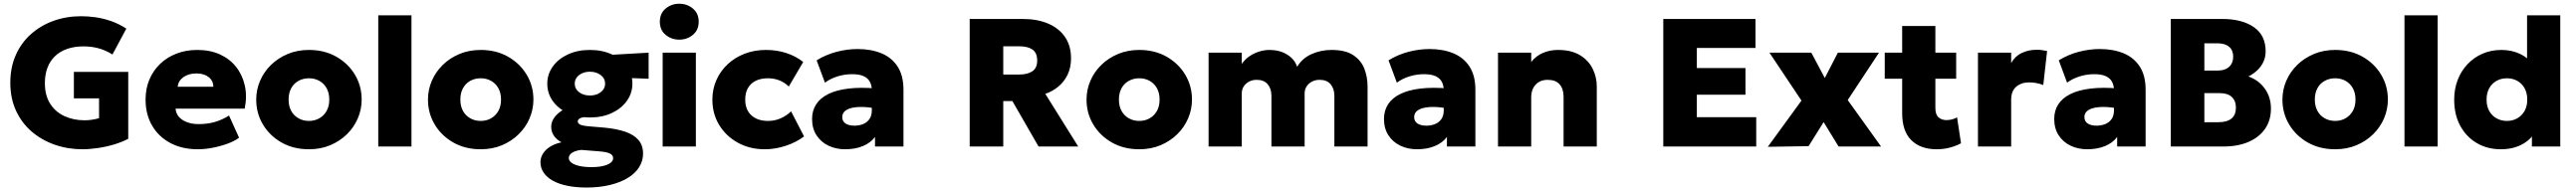

<svg xmlns="http://www.w3.org/2000/svg" viewBox="-20 -804 14120 1048"><path d="M432 15Q351.5 15 280 -10Q208.5 -35 153.8 -82Q99 -129 67.8 -196.8Q36.5 -264.5 36.5 -350Q36.5 -434.5 66.5 -502Q96.5 -569.5 150 -617Q203.5 -664.5 273.8 -689.8Q344 -715 424.5 -715Q461 -715 502 -709.5Q543 -704 586.5 -689.2Q630 -674.5 672.5 -647L596.5 -505Q561 -527.5 522 -538.5Q483 -549.5 437.5 -549.5Q388 -549.5 348.5 -535.8Q309 -522 281.8 -496Q254.5 -470 240.2 -432.5Q226 -395 226 -348.5Q226 -280 255.2 -234.5Q284.5 -189 334 -166.5Q383.5 -144 443.5 -144Q464.5 -144 485 -147.2Q505.5 -150.5 523 -155.5V-264.5H385V-409.5H683V-42.5Q650.5 -25 606.8 -11.8Q563 1.5 517 8.2Q471 15 432 15Z M1064.5 15Q978.5 15 914 -19.2Q849.5 -53.5 813.8 -114.8Q778 -176 778 -258Q778 -318 799 -367.8Q820 -417.5 858 -453.8Q896 -490 947.8 -510Q999.5 -530 1061.5 -530Q1131 -530 1184.8 -505.8Q1238.5 -481.5 1273.5 -437.8Q1308.5 -394 1321.8 -335.5Q1335 -277 1321.5 -208H942.5Q944 -182.5 960.2 -163.5Q976.5 -144.5 1004.5 -133.8Q1032.5 -123 1069 -123Q1115.5 -123 1156 -134.2Q1196.5 -145.5 1235.5 -170L1290.5 -48.5Q1267 -30.5 1228.8 -16.2Q1190.5 -2 1147 6.5Q1103.5 15 1064.5 15ZM954 -328H1149.5Q1149 -361 1123.8 -381Q1098.5 -401 1056.5 -401Q1014 -401 985.8 -381Q957.5 -361 954 -328Z M1673.5 15Q1588.5 15 1523.2 -22.2Q1458 -59.5 1421.2 -121.2Q1384.5 -183 1384.5 -257.5Q1384.5 -311.5 1405.5 -360.5Q1426.5 -409.5 1465.2 -447.5Q1504 -485.5 1557 -507.8Q1610 -530 1673.5 -530Q1758.5 -530 1823.8 -492.8Q1889 -455.5 1925.8 -393.8Q1962.5 -332 1962.5 -257.5Q1962.5 -204 1941.5 -154.8Q1920.5 -105.5 1881.8 -67.5Q1843 -29.5 1790.2 -7.2Q1737.5 15 1673.5 15ZM1673.5 -140.5Q1705 -140.5 1730.2 -154.8Q1755.5 -169 1770.2 -195.2Q1785 -221.5 1785 -257.5Q1785 -293.5 1770.5 -319.8Q1756 -346 1730.8 -360.2Q1705.5 -374.5 1673.5 -374.5Q1641.5 -374.5 1616 -360.2Q1590.5 -346 1576.2 -319.8Q1562 -293.5 1562 -257.5Q1562 -221.5 1576.5 -195.2Q1591 -169 1616.5 -154.8Q1642 -140.5 1673.5 -140.5Z M2053.5 0V-720H2235.5V0Z M2615 15Q2530 15 2464.8 -22.2Q2399.5 -59.5 2362.8 -121.2Q2326 -183 2326 -257.5Q2326 -311.5 2347 -360.5Q2368 -409.5 2406.8 -447.5Q2445.5 -485.5 2498.5 -507.8Q2551.5 -530 2615 -530Q2700 -530 2765.2 -492.8Q2830.5 -455.5 2867.2 -393.8Q2904 -332 2904 -257.5Q2904 -204 2883 -154.8Q2862 -105.5 2823.2 -67.5Q2784.5 -29.5 2731.8 -7.2Q2679 15 2615 15ZM2615 -140.5Q2646.5 -140.5 2671.8 -154.8Q2697 -169 2711.8 -195.2Q2726.5 -221.5 2726.5 -257.5Q2726.5 -293.5 2712 -319.8Q2697.5 -346 2672.2 -360.2Q2647 -374.5 2615 -374.5Q2583 -374.5 2557.5 -360.2Q2532 -346 2517.8 -319.8Q2503.5 -293.5 2503.5 -257.5Q2503.5 -221.5 2518 -195.2Q2532.5 -169 2558 -154.8Q2583.5 -140.5 2615 -140.5Z M3194.5 225Q3137 225 3090.5 215.5Q3044 206 3011 187.8Q2978 169.5 2960.2 143.5Q2942.5 117.5 2942.5 85.5Q2942.5 61.5 2956.2 39.2Q2970 17 2995.8 0.8Q3021.5 -15.5 3057.5 -23Q3028.5 -40 3015 -61.2Q3001.5 -82.5 3001.5 -109Q3001.5 -133 3016 -155.2Q3030.5 -177.5 3056.5 -194.8Q3082.5 -212 3117 -222Q3151.5 -232 3191.5 -230.5L3223 -164Q3195.5 -164.5 3179 -161.2Q3162.5 -158 3154.8 -151.8Q3147 -145.5 3147 -137.5Q3147 -127.5 3159.5 -120.8Q3172 -114 3207 -111L3295 -103.5Q3358.5 -97.5 3405.8 -81.8Q3453 -66 3479 -36.8Q3505 -7.5 3505 39.5Q3505 79.5 3483.2 113.8Q3461.5 148 3420.5 172.8Q3379.5 197.5 3322.2 211.2Q3265 225 3194.5 225ZM3222.5 113Q3277 113 3309 99.5Q3341 86 3341 64Q3341 47 3323 38.2Q3305 29.5 3265 26.5L3166 18.5Q3144.5 21 3129.2 27.2Q3114 33.5 3106 42.8Q3098 52 3098 63Q3098 78 3113.2 89.2Q3128.5 100.5 3156.5 106.8Q3184.5 113 3222.5 113ZM3213.5 -159.5Q3144 -159.5 3091.5 -184Q3039 -208.5 3009.5 -250.5Q2980 -292.5 2980 -345Q2980 -396.5 3009.8 -438.5Q3039.5 -480.5 3092.5 -505.2Q3145.5 -530 3213.5 -530Q3281.5 -530 3334.2 -505.5Q3387 -481 3416.8 -439.2Q3446.5 -397.5 3446.5 -345Q3446.5 -293.5 3417 -251.5Q3387.5 -209.5 3335.2 -184.5Q3283 -159.5 3213.5 -159.5ZM3213.5 -280Q3237 -280 3255.8 -288.2Q3274.5 -296.5 3285.8 -311.2Q3297 -326 3297 -345Q3297 -374 3273 -392.2Q3249 -410.5 3213.5 -410.5Q3190 -410.5 3171.2 -402Q3152.5 -393.5 3141.5 -379Q3130.5 -364.5 3130.5 -345Q3130.5 -316.5 3154.2 -298.2Q3178 -280 3213.5 -280ZM3290 -381 3221 -497 3535.5 -515V-372Z M3612.5 0V-515H3794.5V0ZM3703.5 -586.5Q3660.5 -586.5 3628.8 -612.8Q3597 -639 3597 -685Q3597 -730.5 3628.8 -757Q3660.5 -783.5 3703.5 -783.5Q3746.5 -783.5 3778.2 -757Q3810 -730.5 3810 -685Q3810 -639 3778.2 -612.8Q3746.5 -586.5 3703.5 -586.5Z M4172 15Q4090 15 4025 -20.8Q3960 -56.5 3922.5 -118Q3885 -179.5 3885 -257.5Q3885 -315.5 3907.2 -365.2Q3929.5 -415 3969.2 -452Q4009 -489 4062.5 -509.5Q4116 -530 4178 -530Q4238 -530 4289.8 -513.2Q4341.5 -496.5 4383 -464L4304 -329.5Q4279 -353 4250.2 -363.8Q4221.5 -374.5 4190 -374.5Q4150.5 -374.5 4122.8 -360.8Q4095 -347 4080 -321Q4065 -295 4065 -257.5Q4065 -202.5 4098.5 -171.5Q4132 -140.5 4190.5 -140.5Q4225.5 -140.5 4257.2 -153.8Q4289 -167 4316.5 -193L4387.5 -55.5Q4344 -22.5 4286.5 -3.8Q4229 15 4172 15Z M4612.5 15Q4562 15 4521 -4.8Q4480 -24.5 4455.8 -61.8Q4431.5 -99 4431.5 -151.5Q4431.5 -197 4453.8 -231.5Q4476 -266 4520.2 -288Q4564.5 -310 4630.8 -318Q4697 -326 4785 -318.5L4786 -208Q4745 -216 4710.5 -217Q4676 -218 4650.5 -212.2Q4625 -206.5 4611 -194Q4597 -181.5 4597 -161.5Q4597 -138 4615.2 -126.2Q4633.5 -114.5 4663.5 -114.5Q4690.5 -114.5 4712 -123.5Q4733.5 -132.5 4746.2 -151Q4759 -169.5 4759 -198V-309Q4759 -334.5 4748.8 -354.5Q4738.5 -374.5 4714.8 -385.8Q4691 -397 4650.5 -397Q4610.5 -397 4571.5 -385Q4532.5 -373 4502 -350.5L4456.5 -473Q4507.5 -504.5 4566 -519.8Q4624.5 -535 4681 -535Q4754.5 -535 4811.2 -511.8Q4868 -488.5 4900.2 -439Q4932.5 -389.5 4932.5 -311.5V0H4776.5V-52.5Q4752.5 -20 4710 -2.5Q4667.5 15 4612.5 15Z M5295.5 0V-700H5586Q5666 -700 5725.8 -674.5Q5785.5 -649 5818.2 -600.8Q5851 -552.5 5851 -484Q5851 -433 5832.2 -394.2Q5813.5 -355.5 5781.5 -329Q5749.5 -302.5 5710 -289L5890.5 0H5673L5529.5 -249.5H5479.5V0ZM5479.5 -395H5565.5Q5612 -395 5638.8 -412.8Q5665.5 -430.5 5665.5 -472Q5665.5 -514 5639.8 -532Q5614 -550 5568 -550H5479.5Z M6225 15Q6140 15 6074.8 -22.2Q6009.5 -59.5 5972.8 -121.2Q5936 -183 5936 -257.5Q5936 -311.5 5957 -360.5Q5978 -409.5 6016.8 -447.5Q6055.5 -485.5 6108.5 -507.8Q6161.5 -530 6225 -530Q6310 -530 6375.2 -492.8Q6440.5 -455.5 6477.2 -393.8Q6514 -332 6514 -257.5Q6514 -204 6493 -154.8Q6472 -105.5 6433.2 -67.5Q6394.5 -29.5 6341.8 -7.2Q6289 15 6225 15ZM6225 -140.5Q6256.5 -140.5 6281.8 -154.8Q6307 -169 6321.8 -195.2Q6336.5 -221.5 6336.5 -257.5Q6336.5 -293.5 6322 -319.8Q6307.5 -346 6282.2 -360.2Q6257 -374.5 6225 -374.5Q6193 -374.5 6167.5 -360.2Q6142 -346 6127.8 -319.8Q6113.5 -293.5 6113.5 -257.5Q6113.5 -221.5 6128 -195.2Q6142.5 -169 6168 -154.8Q6193.5 -140.5 6225 -140.5Z M6605 0V-515H6787V-453.5Q6804.5 -478.5 6829.2 -495.5Q6854 -512.5 6882.5 -521.2Q6911 -530 6939.5 -530Q6993.5 -530 7034.8 -505.2Q7076 -480.5 7090.5 -437.5Q7118 -484 7169 -507Q7220 -530 7279 -530Q7355 -530 7398 -501.5Q7441 -473 7458.8 -427.2Q7476.5 -381.5 7476.5 -330V0H7294.5V-278Q7294.5 -318 7273.8 -342Q7253 -366 7214 -366Q7189.5 -366 7170.8 -355.8Q7152 -345.5 7141.8 -329Q7131.5 -312.5 7131.5 -292V0H6949.5V-278Q6949.5 -318 6928.8 -342Q6908 -366 6869 -366Q6844.5 -366 6826 -355.8Q6807.5 -345.5 6797.2 -329Q6787 -312.5 6787 -292V0Z M7747.5 15Q7697 15 7656 -4.8Q7615 -24.5 7590.8 -61.8Q7566.5 -99 7566.5 -151.5Q7566.5 -197 7588.8 -231.5Q7611 -266 7655.2 -288Q7699.5 -310 7765.8 -318Q7832 -326 7920 -318.5L7921 -208Q7880 -216 7845.5 -217Q7811 -218 7785.5 -212.2Q7760 -206.5 7746 -194Q7732 -181.5 7732 -161.5Q7732 -138 7750.2 -126.2Q7768.5 -114.5 7798.5 -114.5Q7825.5 -114.5 7847 -123.5Q7868.5 -132.5 7881.2 -151Q7894 -169.5 7894 -198V-309Q7894 -334.5 7883.8 -354.5Q7873.5 -374.5 7849.8 -385.8Q7826 -397 7785.5 -397Q7745.5 -397 7706.5 -385Q7667.5 -373 7637 -350.5L7591.5 -473Q7642.5 -504.5 7701 -519.8Q7759.5 -535 7816 -535Q7889.5 -535 7946.2 -511.8Q8003 -488.5 8035.2 -439Q8067.5 -389.5 8067.5 -311.5V0H7911.5V-52.5Q7887.5 -20 7845 -2.5Q7802.5 15 7747.5 15Z M8191.5 0V-515H8373.5V-464Q8401 -498.5 8439 -514.2Q8477 -530 8520 -530Q8593.5 -530 8640.5 -501.5Q8687.5 -473 8710.2 -427.2Q8733 -381.5 8733 -330V0H8551V-273Q8551 -316.5 8529.2 -341.2Q8507.5 -366 8463.5 -366Q8435.5 -366 8415.2 -353.8Q8395 -341.5 8384.2 -320Q8373.5 -298.5 8373.5 -270V0Z M9097.5 0V-700H9603V-541H9281.5V-430.5H9548V-284.5H9281.5V-161H9607V0Z M9670.5 1.5 9855 -252 9679.5 -515H9909L9983 -376L10054.5 -515H10280L10108.5 -255L10291.5 0H10058.5L9976.5 -134L9894 -2Z M10596.5 15Q10507.5 15 10457.2 -34.8Q10407 -84.5 10407 -182.5V-661.5H10589V-515H10703V-372H10589V-212Q10589 -175 10606.5 -160Q10624 -145 10649.5 -145Q10664.5 -145 10679.8 -148.8Q10695 -152.5 10708 -160L10729.5 -18Q10706 -4.5 10671 5.2Q10636 15 10596.5 15ZM10311.5 -372V-515H10422.5V-372Z M10822.5 0V-515H11004.5V-458Q11025.5 -496 11062.8 -513.5Q11100 -531 11144.5 -531Q11162 -531 11175.2 -528.8Q11188.5 -526.5 11201.5 -524L11180.5 -337.5Q11163 -344.5 11142.8 -348.2Q11122.5 -352 11103 -352Q11060 -352 11032.2 -328.2Q11004.5 -304.5 11004.5 -256.5V0Z M11421.5 15Q11371 15 11330 -4.8Q11289 -24.5 11264.8 -61.8Q11240.5 -99 11240.5 -151.5Q11240.5 -197 11262.8 -231.5Q11285 -266 11329.2 -288Q11373.5 -310 11439.8 -318Q11506 -326 11594 -318.5L11595 -208Q11554 -216 11519.5 -217Q11485 -218 11459.5 -212.2Q11434 -206.5 11420 -194Q11406 -181.5 11406 -161.5Q11406 -138 11424.2 -126.2Q11442.5 -114.5 11472.5 -114.5Q11499.5 -114.5 11521 -123.5Q11542.5 -132.5 11555.2 -151Q11568 -169.5 11568 -198V-309Q11568 -334.5 11557.8 -354.5Q11547.5 -374.5 11523.8 -385.8Q11500 -397 11459.5 -397Q11419.5 -397 11380.5 -385Q11341.5 -373 11311 -350.5L11265.5 -473Q11316.5 -504.5 11375 -519.8Q11433.5 -535 11490 -535Q11563.5 -535 11620.2 -511.8Q11677 -488.5 11709.2 -439Q11741.5 -389.5 11741.5 -311.5V0H11585.5V-52.5Q11561.5 -20 11519 -2.5Q11476.5 15 11421.5 15Z M11879.5 0V-700H12161Q12270 -700 12334.8 -655.2Q12399.5 -610.5 12399.5 -522.5Q12399.5 -491 12387.2 -464.8Q12375 -438.5 12353.5 -418.2Q12332 -398 12305 -384.5Q12361 -364.5 12394.8 -317.8Q12428.5 -271 12428.5 -208Q12428.5 -144 12396.5 -97.5Q12364.5 -51 12305.8 -25.5Q12247 0 12165.5 0ZM12063.5 -133.5H12140.5Q12188.5 -133.5 12212.5 -153.8Q12236.5 -174 12236.5 -213Q12236.5 -251 12214 -272Q12191.5 -293 12148 -293H12063.5ZM12063.5 -417H12137Q12163.5 -417 12182.2 -426Q12201 -435 12211.2 -452Q12221.5 -469 12221.5 -493.5Q12221.5 -528.5 12199 -547.5Q12176.5 -566.5 12134 -566.5H12063.5Z M12780.5 15Q12695.5 15 12630.2 -22.2Q12565 -59.5 12528.2 -121.2Q12491.5 -183 12491.5 -257.5Q12491.5 -311.5 12512.5 -360.5Q12533.5 -409.5 12572.2 -447.5Q12611 -485.5 12664 -507.8Q12717 -530 12780.5 -530Q12865.5 -530 12930.8 -492.8Q12996 -455.5 13032.8 -393.8Q13069.5 -332 13069.5 -257.5Q13069.5 -204 13048.5 -154.8Q13027.5 -105.5 12988.8 -67.5Q12950 -29.5 12897.2 -7.2Q12844.5 15 12780.5 15ZM12780.5 -140.5Q12812 -140.5 12837.2 -154.8Q12862.5 -169 12877.2 -195.2Q12892 -221.5 12892 -257.5Q12892 -293.5 12877.5 -319.8Q12863 -346 12837.8 -360.2Q12812.5 -374.5 12780.5 -374.5Q12748.5 -374.5 12723 -360.2Q12697.5 -346 12683.2 -319.8Q12669 -293.5 12669 -257.5Q12669 -221.5 12683.5 -195.2Q12698 -169 12723.5 -154.8Q12749 -140.5 12780.5 -140.5Z M13160.5 0V-720H13342.5V0Z M13688.5 15Q13615.5 15 13557.8 -18.5Q13500 -52 13466.5 -113.2Q13433 -174.5 13433 -257.5Q13433 -315.5 13452 -365Q13471 -414.5 13505.8 -451.5Q13540.5 -488.5 13587.8 -509.2Q13635 -530 13692 -530Q13747.5 -530 13793.5 -508.5Q13839.5 -487 13875 -441.5L13832.5 -400V-720H14014.5V0H13859V-136.5L13883.5 -95.5Q13863.5 -46 13811.8 -15.5Q13760 15 13688.5 15ZM13722 -140.5Q13753.5 -140.5 13778.8 -154.8Q13804 -169 13818.8 -195.2Q13833.5 -221.5 13833.5 -257.5Q13833.5 -293.5 13819 -319.8Q13804.5 -346 13779.2 -360.2Q13754 -374.5 13722 -374.5Q13690 -374.5 13664.8 -360.2Q13639.5 -346 13625 -319.8Q13610.5 -293.5 13610.5 -257.5Q13610.5 -221.5 13625 -195.2Q13639.5 -169 13665 -154.8Q13690.5 -140.5 13722 -140.5Z"/></svg>

Font: Geologica Roman ExtraBold
Style: Regular
Weight: 800
Designer: Sindre Bremnes, Frode Helland
Foundry: Monokrom Skriftforlag AS
Version: Version 1.010;gftools[0.9.28]